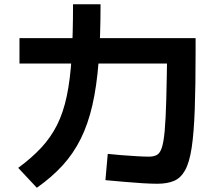

<svg xmlns="http://www.w3.org/2000/svg" viewBox="-20 -839 1040 907"><path d="M723 29Q694 29 653 26.5Q612 24 567 20Q522 16 478 12L489 -112Q517 -109 554.5 -106Q592 -103 627.5 -101Q663 -99 683 -99Q705 -99 720 -106.5Q735 -114 744 -140Q753 -166 758 -221Q763 -276 765.5 -370Q768 -464 770 -609L839 -539H72V-659H904V-595Q904 -433 900 -322Q896 -211 885.5 -141.5Q875 -72 854.5 -35Q834 2 802 15.5Q770 29 723 29ZM66 -46Q130 -93 175 -141.5Q220 -190 249.5 -248.5Q279 -307 295.5 -385.5Q312 -464 318.5 -570Q325 -676 325 -819H455Q455 -667 446 -549.5Q437 -432 416.5 -342.5Q396 -253 361.5 -183.5Q327 -114 276 -58Q225 -2 154 48Z"/></svg>

Font: M PLUS 1 Code
Style: Regular
Weight: 400
Designer: Coji Morishita
Foundry: UNDERFOREST DESIGN
Version: Version 1.005